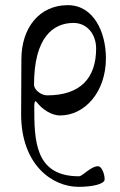

<svg xmlns="http://www.w3.org/2000/svg" viewBox="-20 -434 466 745"><path d="M285 291C336 291 386 281 386 262C386 238 373 211 361 211C346 211 333 220 320 229C307 238 295 250 286 250C114 250 113 109 113 -22C113 -34 115 -41 118 -41C120 -41 121 -39 123 -37C142 -12 178 14 213 14C309 14 391 -77 391 -208C391 -310 343 -414 243 -414C132 -414 63 -325 63 -204C63 -129 62 -27 62 9C62 207 184 291 285 291ZM163 -64C139 -64 112 -86 112 -105C112 -290 187 -345 265 -345C319 -345 353 -300 353 -246C353 -131 292 -64 163 -64Z"/></svg>

Font: EB Garamond
Style: Regular
Weight: 400
Designer: Georg Duffner and Octavio Pardo
Foundry: Georg Duffner
Version: Version 1.000;PS 001.000;hotconv 1.0.88;makeotf.lib2.5.64775